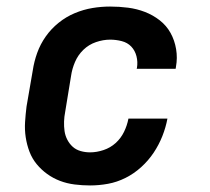

<svg xmlns="http://www.w3.org/2000/svg" viewBox="-20 -558 640 586"><path d="M255 8Q231 8 207.5 5Q184 2 163 -6Q142 -14 124 -27Q106 -40 92 -57Q78 -74 70 -95Q62 -116 58.5 -139Q55 -162 56.5 -185.5Q58 -209 61 -233L80 -343Q84 -370 93.5 -396.5Q103 -423 119.5 -446.5Q136 -470 159 -488.5Q182 -507 208.5 -518Q235 -529 262 -533.5Q289 -538 316 -538Q344 -538 371 -534.5Q398 -531 422.5 -521.5Q447 -512 467.5 -496Q488 -480 500.5 -457.5Q513 -435 517.5 -408Q522 -381 517 -354Q517 -352 516.5 -350.5Q516 -349 516 -348H397Q397 -348 397.5 -349Q398 -350 398 -351Q401 -369 396.5 -386.5Q392 -404 380.5 -416Q369 -428 351.5 -432.5Q334 -437 316 -437Q295 -437 273 -429.5Q251 -422 234.5 -406Q218 -390 209 -369Q200 -348 197 -327L179 -217Q176 -202 175.5 -187Q175 -172 177 -158Q179 -144 185.5 -131.5Q192 -119 202 -110Q212 -101 226 -97Q240 -93 255 -93Q275 -93 296 -100Q317 -107 333 -121.5Q349 -136 358.5 -155.5Q368 -175 372 -196H491Q486 -169 475.5 -142.5Q465 -116 449 -92Q433 -68 411 -48Q389 -28 363 -15Q337 -2 309.5 3Q282 8 255 8Z"/></svg>

Font: Iosevka Curly Slab ExObl
Style: Bold
Weight: 700
Width: 7
Italic angle: -9°
Monospace: yes
Designer: Belleve Invis
Foundry: Belleve Invis
Version: Version 11.0.0; ttfautohint (v1.8.3)